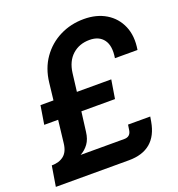

<svg xmlns="http://www.w3.org/2000/svg" viewBox="-142 -847 885 956"><g transform="rotate(-20 300.5 -369.0)"><path d="M-8.8 0 8.8 -107.4H9.3Q48.3 -107.4 73 -127.2Q97.7 -147 102.5 -191.9L116.2 -310.1H42.5L58.6 -408.7H127.4L137.7 -499Q146 -572.3 183.8 -626Q221.7 -679.7 279.8 -708.7Q337.9 -737.8 407.2 -737.8Q474.6 -737.8 523.7 -708.3Q572.8 -678.7 595.5 -625.5Q618.2 -572.3 606.4 -501.5H486.8Q497.1 -564.5 472.9 -597.4Q448.7 -630.4 398.4 -630.4Q344.2 -630.4 307.6 -597.7Q271 -564.9 263.2 -504.4L251.5 -408.7H433.6L417.5 -310.1H239.3L226.1 -206.5Q221.7 -168.5 204.3 -144.8Q187 -121.1 161.6 -107.4H393.1Q425.3 -107.4 430.7 -139.6L435.1 -168.5H552.7L548.3 -142.6Q523.4 0 378.4 0Z"/></g></svg>

Font: Inter Display SemiBold
Style: Italic
Weight: 600
Italic angle: -9.39999°
Designer: Rasmus Andersson
Foundry: rsms
Version: Version 4.000;git-a52131595